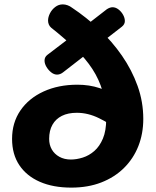

<svg xmlns="http://www.w3.org/2000/svg" viewBox="-20 -833 709 875"><path d="M518 -241Q481 -270 431 -294.5Q381 -319 330 -319Q290 -319 262 -305Q234 -291 219 -264.5Q204 -238 204 -200Q204 -173 216 -152Q228 -131 250.5 -118.5Q273 -106 303 -106Q329 -106 357.5 -115Q386 -124 410 -145Q434 -166 449 -201.5Q464 -237 464 -290Q464 -360 448 -415.5Q432 -471 401 -518.5Q370 -566 323 -611.5Q276 -657 213 -707Q206 -713 202.5 -721.5Q199 -730 199 -739Q199 -755 207.5 -772Q216 -789 231.5 -801Q247 -813 266 -813Q277 -813 288 -809Q299 -805 308 -798Q374 -754 432.5 -699Q491 -644 536 -579Q581 -514 607 -441.5Q633 -369 633 -291Q633 -224 610.5 -167Q588 -110 545 -67.5Q502 -25 441.5 -1.5Q381 22 305 22Q222 22 161.5 -4.5Q101 -31 68 -80.5Q35 -130 35 -200Q35 -274 73 -329.5Q111 -385 178.5 -416Q246 -447 333 -447Q387 -447 434 -431.5Q481 -416 521 -378ZM467 -791Q481 -800 493 -800Q507 -800 520 -790Q533 -780 541 -765.5Q549 -751 549 -737Q549 -722 535 -711L267 -503Q254 -493 240 -493Q226 -493 213 -503.5Q200 -514 191.5 -528.5Q183 -543 183 -557Q183 -573 196 -583Q237 -614 284.5 -650.5Q332 -687 380 -723.5Q428 -760 467 -791Z"/></svg>

Font: Playpen Sans Arabic
Style: Bold
Weight: 700
Version: Version 2.000